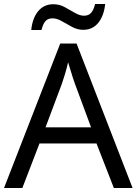

<svg xmlns="http://www.w3.org/2000/svg" viewBox="-20 -933 679 953"><path d="M545 0 459 -221H176L91 0H0L279 -717H360L638 0ZM352 -517Q349 -525 342 -546Q335 -567 328.5 -589.5Q322 -612 318 -624Q311 -593 302 -563.5Q293 -534 287 -517L206 -301H432ZM135 -784Q141 -843 169.5 -877.5Q198 -912 245 -912Q275 -912 301.5 -897.5Q328 -883 352 -869Q376 -855 397 -855Q420 -855 432.5 -869.5Q445 -884 452 -913H502Q496 -855 468 -820Q440 -785 393 -785Q365 -785 338.5 -799Q312 -813 287.5 -827.5Q263 -842 241 -842Q217 -842 205 -827.5Q193 -813 186 -784Z"/></svg>

Font: Noto Sans Kharoshthi
Style: Regular
Weight: 400
Designer: Monotype Design Team
Foundry: Monotype Imaging Inc.
Version: Version 2.004; ttfautohint (v1.8.4.7-5d5b)